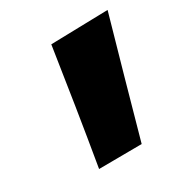

<svg xmlns="http://www.w3.org/2000/svg" viewBox="-98 -825 506 527"><g transform="rotate(-30 155.0 -562.0)"><path d="M71 -378.5Q86.5 -470 100.8 -560.8Q115 -651.5 128.5 -740.5L309.5 -745Q283.5 -653.5 257.8 -562.8Q232 -472 206.5 -379.5Z"/></g></svg>

Font: Heraclito ExtraBold
Style: Italic
Weight: 800
Italic angle: -12°
Designer: Kostas Bartsokas (font) & Cristiano Sobral (main changes)
Foundry: Kostas Bartsokas (font) & Cristiano Sobral (main changes)
Version: Version 1.00;July 8, 2020;FontCreator 13.0.0.2655 64-bit